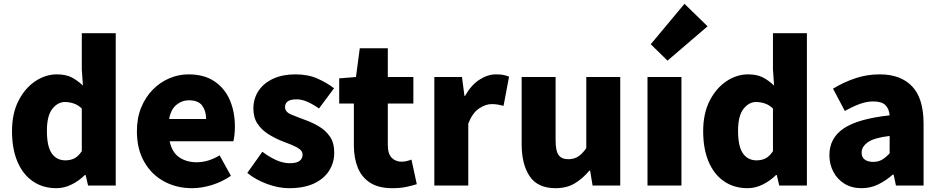

<svg xmlns="http://www.w3.org/2000/svg" viewBox="-20 -973 4929 1007"><path d="M276 14Q205 14 152.5 -22Q100 -58 71.5 -125Q43 -192 43 -285Q43 -378 77 -444.5Q111 -511 165 -547Q219 -583 278 -583Q325 -583 356 -567Q387 -551 415 -524L409 -609V-799H587V0H442L429 -55H425Q395 -25 356 -5.5Q317 14 276 14ZM323 -132Q349 -132 369.5 -142Q390 -152 409 -180V-404Q389 -423 366 -430.5Q343 -438 320 -438Q283 -438 254.5 -402Q226 -366 226 -287Q226 -205 251.5 -168.5Q277 -132 323 -132Z M988 14Q906 14 840.5 -21.5Q775 -57 736.5 -124Q698 -191 698 -285Q698 -354 720.5 -409Q743 -464 781.5 -503Q820 -542 868.5 -562.5Q917 -583 968 -583Q1050 -583 1104 -547Q1158 -511 1185 -449Q1212 -387 1212 -309Q1212 -285 1209.5 -264Q1207 -243 1204 -232H870Q882 -174 920 -148Q958 -122 1012 -122Q1071 -122 1132 -158L1191 -51Q1147 -20 1092.5 -3Q1038 14 988 14ZM867 -349H1061Q1061 -391 1040.5 -419Q1020 -447 971 -447Q934 -447 905 -423Q876 -399 867 -349Z M1496 14Q1441 14 1381 -8Q1321 -30 1277 -66L1356 -177Q1395 -148 1430.5 -132.5Q1466 -117 1500 -117Q1535 -117 1551 -129Q1567 -141 1567 -162Q1567 -179 1551 -191Q1535 -203 1509 -213.5Q1483 -224 1454 -235Q1420 -249 1386.5 -270Q1353 -291 1331 -323.5Q1309 -356 1309 -403Q1309 -457 1336.5 -497.5Q1364 -538 1413.5 -560.5Q1463 -583 1529 -583Q1596 -583 1646 -560.5Q1696 -538 1732 -510L1653 -404Q1622 -426 1592.5 -439Q1563 -452 1535 -452Q1475 -452 1475 -411Q1475 -386 1507 -372.5Q1539 -359 1583 -343Q1619 -330 1653.5 -309.5Q1688 -289 1710.5 -256.5Q1733 -224 1733 -172Q1733 -120 1706 -77.5Q1679 -35 1626.5 -10.5Q1574 14 1496 14Z M2037 14Q1966 14 1921.5 -14.5Q1877 -43 1856.5 -93.5Q1836 -144 1836 -211V-430H1759V-562L1847 -569L1867 -720H2014V-569H2148V-430H2014V-213Q2014 -166 2034.5 -145.5Q2055 -125 2086 -125Q2100 -125 2114 -128.5Q2128 -132 2138 -136L2166 -7Q2144 0 2112.5 7Q2081 14 2037 14Z M2258 0V-569H2403L2416 -470H2419Q2451 -527 2494.5 -555Q2538 -583 2581 -583Q2607 -583 2622.5 -579.5Q2638 -576 2650 -571L2621 -418Q2605 -422 2591 -424.5Q2577 -427 2558 -427Q2527 -427 2492.5 -404Q2458 -381 2436 -325V0Z M2894 14Q2800 14 2758 -48.5Q2716 -111 2716 -217V-569H2894V-239Q2894 -181 2910 -159.5Q2926 -138 2960 -138Q2990 -138 3011.5 -151.5Q3033 -165 3055 -196V-569H3233V0H3088L3075 -78H3071Q3036 -36 2994 -11Q2952 14 2894 14Z M3376 0V-569H3554V0ZM3481 -655 3393 -741 3570 -953 3691 -835Z M3901 14Q3830 14 3777.5 -22Q3725 -58 3696.5 -125Q3668 -192 3668 -285Q3668 -378 3702 -444.5Q3736 -511 3790 -547Q3844 -583 3903 -583Q3950 -583 3981 -567Q4012 -551 4040 -524L4034 -609V-799H4212V0H4067L4054 -55H4050Q4020 -25 3981 -5.5Q3942 14 3901 14ZM3948 -132Q3974 -132 3994.5 -142Q4015 -152 4034 -180V-404Q4014 -423 3991 -430.5Q3968 -438 3945 -438Q3908 -438 3879.5 -402Q3851 -366 3851 -287Q3851 -205 3876.5 -168.5Q3902 -132 3948 -132Z M4499 14Q4447 14 4409 -9.5Q4371 -33 4350.5 -72.5Q4330 -112 4330 -159Q4330 -249 4405 -299.5Q4480 -350 4646 -368Q4643 -403 4623.5 -422Q4604 -441 4560 -441Q4526 -441 4490 -428Q4454 -415 4411 -391L4349 -508Q4405 -542 4466 -562.5Q4527 -583 4594 -583Q4704 -583 4764 -520Q4824 -457 4824 -323V0H4679L4667 -57H4662Q4627 -26 4586.5 -6Q4546 14 4499 14ZM4560 -124Q4587 -124 4607 -136Q4627 -148 4646 -169V-260Q4563 -250 4531 -226.5Q4499 -203 4499 -173Q4499 -148 4515.5 -136Q4532 -124 4560 -124Z"/></svg>

Font: Source Han Sans TC Heavy
Style: Regular
Weight: 900
Designer: Ryoko NISHIZUKA Ë•øÂ°öÊ∂ºÂ≠ê (kana, bopomofo & ideographs); Paul D. Hunt (Latin, Greek & Cyrillic); Sandoll Communicatio
Foundry: Adobe
Version: Version 2.004;hotconv 1.0.118;makeotfexe 2.5.65603